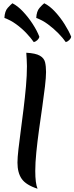

<svg xmlns="http://www.w3.org/2000/svg" viewBox="-20 -1125 456 1176"><path d="M262 -684Q262 -652 255.5 -596Q249 -540 239 -471Q229 -402 219 -330Q209 -258 202.5 -192.5Q196 -127 196 -78Q196 -2 210 31Q139 8 113 -29.5Q87 -67 87 -129Q87 -160 93 -211.5Q99 -263 107.5 -327Q116 -391 124.5 -460Q133 -529 139 -596Q145 -663 145 -720Q145 -741 143.5 -762Q142 -783 141 -802Q198 -799 224 -784Q250 -769 256 -744Q262 -719 262 -684ZM416 -900Q414 -889 404 -879.5Q394 -870 383 -867Q365 -893 336.5 -922Q308 -951 273.5 -976.5Q239 -1002 202 -1015Q204 -1056 222 -1076.5Q240 -1097 251 -1105Q284 -1089 316.5 -1054Q349 -1019 375.5 -977Q402 -935 416 -900ZM221 -900Q219 -889 209 -879.5Q199 -870 187 -867Q169 -893 141 -922.5Q113 -952 78.5 -977Q44 -1002 7 -1015Q9 -1057 27.5 -1077Q46 -1097 56 -1105Q88 -1089 120.5 -1054.5Q153 -1020 180 -978.5Q207 -937 221 -900Z"/></svg>

Font: Merienda Medium
Style: Regular
Weight: 500
Designer: Eduardo Rodriguez Tunni
Foundry: Eduardo Rodriguez Tunni
Version: Version 2.001; ttfautohint (v1.8.4.7-5d5b)